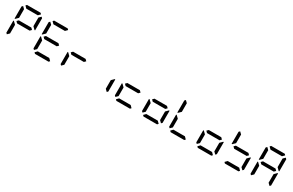

<svg xmlns="http://www.w3.org/2000/svg" viewBox="269 -3000 7621 5001"><g transform="rotate(30 4080.0 -500.0)"><path d="M130 -75 99 -105V-469H117L130 -456L192 -395V-136ZM130 -544 117 -531H99V-894L130 -925L192 -864V-605ZM174 -969 204 -1000H612L642 -969L581 -907H235ZM596 -546 642 -500 596 -454H220L174 -500L220 -546ZM686 -925 717 -895V-531H699L686 -544L624 -605V-864Z M946 -75 915 -105V-469H933L946 -456L1008 -395V-136ZM946 -544 933 -531H915V-894L946 -925L1008 -864V-605ZM990 -969 1020 -1000H1428L1458 -969L1397 -907H1051ZM1412 -546 1458 -500 1412 -454H1036L990 -500L1036 -546ZM1458 -31 1428 0H1020L990 -31L1051 -93H1397Z M1762 -75 1731 -105V-469H1749L1762 -456L1824 -395V-136ZM2228 -546 2274 -500 2228 -454H1852L1806 -500L1852 -546Z M3134 -456 3147 -469H3165V-105L3134 -75L3072 -136V-394Z M3394 -75 3363 -105V-469H3381L3394 -456L3456 -395V-136ZM3860 -546 3906 -500 3860 -454H3484L3438 -500L3484 -546ZM3906 -31 3876 0H3468L3438 -31L3499 -93H3845Z M4210 -75 4179 -105V-469H4197L4210 -456L4272 -395V-136ZM4676 -546 4722 -500 4676 -454H4300L4254 -500L4300 -546ZM4722 -31 4692 0H4284L4254 -31L4315 -93H4661ZM4766 -456 4779 -469H4797V-105L4766 -75L4704 -136V-394Z M5026 -75 4995 -105V-469H5013L5026 -456L5088 -395V-136ZM5026 -544 5013 -531H4995V-894L5026 -925L5088 -864V-605ZM5538 -31 5508 0H5100L5070 -31L5131 -93H5477Z M5842 -75 5811 -105V-469H5829L5842 -456L5904 -395V-136ZM6308 -546 6354 -500 6308 -454H5932L5886 -500L5932 -546ZM6354 -31 6324 0H5916L5886 -31L5947 -93H6293ZM6398 -456 6411 -469H6429V-105L6398 -75L6336 -136V-394Z M6658 -544 6645 -531H6627V-894L6658 -925L6720 -864V-605ZM7124 -546 7170 -500 7124 -454H6748L6702 -500L6748 -546ZM7170 -31 7140 0H6732L6702 -31L6763 -93H7109ZM7214 -456 7227 -469H7245V-105L7214 -75L7152 -136V-394Z M7474 -75 7443 -105V-469H7461L7474 -456L7536 -395V-136ZM7474 -544 7461 -531H7443V-894L7474 -925L7536 -864V-605ZM7518 -969 7548 -1000H7956L7986 -969L7925 -907H7579ZM7940 -546 7986 -500 7940 -454H7564L7518 -500L7564 -546ZM8030 -925 8061 -895V-531H8043L8030 -544L7968 -605V-864ZM8030 -456 8043 -469H8061V-105L8030 -75L7968 -136V-394Z"/></g></svg>

Font: DSEG7 Classic Mini
Style: Regular
Weight: 400
Designer: Keshikan(Twitter:@keshinomi_88pro)
Version: Version 0.46